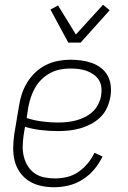

<svg xmlns="http://www.w3.org/2000/svg" viewBox="-20 -779 540 807"><path d="M207 8Q179 8 151.5 2Q124 -4 101.5 -18.5Q79 -33 63.5 -55Q48 -77 41.5 -103.5Q35 -130 35.5 -158.5Q36 -187 40 -215L60 -335Q64 -361 72.5 -386Q81 -411 95 -433.5Q109 -456 129 -475Q149 -494 173.5 -506Q198 -518 224 -523Q250 -528 275 -528Q298 -528 321 -525Q344 -522 365.5 -514.5Q387 -507 404.5 -493.5Q422 -480 432.5 -461Q443 -442 445.5 -418.5Q448 -395 444 -372Q440 -349 430 -326.5Q420 -304 402 -286.5Q384 -269 362 -257.5Q340 -246 317 -239.5Q294 -233 270.5 -230.5Q247 -228 225 -228Q189 -228 154 -232Q119 -236 85 -246L79 -209Q76 -187 75.5 -164Q75 -141 80.5 -119.5Q86 -98 97.5 -80Q109 -62 126.5 -50Q144 -38 166 -33.5Q188 -29 211 -29Q236 -29 261.5 -35Q287 -41 309 -56Q331 -71 348.5 -92Q366 -113 377 -137L411 -121Q397 -92 376 -67Q355 -42 327.5 -24.5Q300 -7 269 0.5Q238 8 207 8ZM225 -264Q243 -264 262 -266Q281 -268 300 -273Q319 -278 337 -287Q355 -296 369.5 -309.5Q384 -323 393 -341Q402 -359 405 -377Q408 -395 406 -412.5Q404 -430 395 -443.5Q386 -457 372.5 -466.5Q359 -476 343 -481.5Q327 -487 310 -489Q293 -491 275 -491Q254 -491 233 -487Q212 -483 192 -472.5Q172 -462 155.5 -446Q139 -430 128 -411Q117 -392 110 -371Q103 -350 99 -329L92 -283Q123 -273 156.5 -268.5Q190 -264 225 -264ZM267 -600 192 -739 224 -756 299 -634 413 -759 441 -736 319 -600Z"/></svg>

Font: Iosevka Extralight
Style: Italic
Weight: 200
Italic angle: -9°
Monospace: yes
Designer: Belleve Invis
Foundry: Belleve Invis
Version: Version 32.5.0; ttfautohint (v1.8.4)